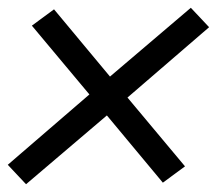

<svg xmlns="http://www.w3.org/2000/svg" viewBox="-29 -587 558 494"><path d="M38 -113 -9 -163 201 -344 53 -521 110 -563 254 -390 462 -567 509 -517 299 -336 447 -159 390 -117 246 -290Z"/></svg>

Font: Iosevka
Style: Italic
Weight: 400
Italic angle: -9°
Monospace: yes
Designer: Belleve Invis
Foundry: Belleve Invis
Version: Version 32.5.0; ttfautohint (v1.8.4)